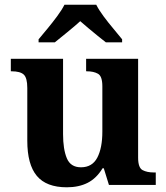

<svg xmlns="http://www.w3.org/2000/svg" viewBox="-20 -786 707 816"><path d="M264 10Q177 10 136.5 -38.5Q96 -87 96 -188V-412Q96 -455 81 -469Q66 -483 29 -483H26V-536H248V-216Q248 -152 264 -113.5Q280 -75 324 -75Q372 -75 393.5 -116Q415 -157 415 -227V-419Q415 -462 396.5 -472.5Q378 -483 349 -483H346V-536H567V-116Q567 -73 586 -63Q605 -53 634 -53H642V0H443L421 -71H416Q390 -28 352.5 -9Q315 10 264 10ZM144 -619Q160 -638 181.5 -664Q203 -690 223 -717Q243 -744 254 -766H389Q400 -744 420 -717Q440 -690 462 -664Q484 -638 499 -619V-606H430Q416 -617 396 -633Q376 -649 356 -666Q336 -683 321 -696Q299 -676 266.5 -649.5Q234 -623 213 -606H144Z"/></svg>

Font: Noto Serif Ethiopic
Style: Bold
Weight: 700
Designer: Monotype Design Team
Foundry: Monotype Imaging Inc.
Version: Version 2.102; ttfautohint (v1.8.4.7-5d5b)